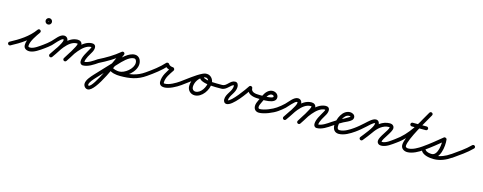

<svg xmlns="http://www.w3.org/2000/svg" viewBox="-56 -1384 6350 2526"><g transform="rotate(15 3119.0 -121.0)"><path d="M-22.1 11.7C-15.6 23.9 -0.5 28.6 11.7 22.1C136.8 -44.3 262 -123.2 345.4 -240.5C354.9 -254 349.4 -267.9 339 -275.1C328.7 -282.3 313.7 -282.7 304.4 -269.1C261.5 -206.4 193.2 -112.2 193.2 -32.8C193.2 13.4 229.4 32.8 271.3 32.8C333.7 32.8 406.7 -22.5 455.3 -56.5C466.6 -64.4 469.4 -80 461.5 -91.3C453.6 -102.6 438 -105.4 426.7 -97.5C426.7 -97.5 426.7 -97.5 426.7 -97.5C388.9 -71 320.2 -17.2 271.3 -17.2C258.2 -17.2 243.2 -16.9 243.2 -32.8C243.2 -99.3 309.9 -188.7 345.6 -240.9C355 -254.5 349.5 -268.4 339.3 -275.5C329.1 -282.6 314.2 -282.9 304.6 -269.5C226 -158.8 106.2 -84.7 -11.7 -22.1C-23.9 -15.6 -28.6 -0.5 -22.1 11.7ZM411 -414C411 -410.7 421.3 -421 418 -421C414.7 -421 425 -410.7 425 -414C425 -417.3 414.7 -407 418 -407C421.3 -407 411 -417.3 411 -414ZM375 -414C375 -390.3 394.3 -371 418 -371C441.7 -371 461 -390.3 461 -414C461 -437.7 441.7 -457 418 -457C394.3 -457 375 -437.7 375 -414Z M420.5 -62.7C428.4 -51.4 444 -48.6 455.3 -56.5C484.4 -76.8 512.3 -98.9 538.6 -122.8C561 -143.3 632.3 -235.6 662.6 -235.6C670 -235.6 670.2 -231 670.2 -224C670.2 -181.4 568.9 -41.6 541.5 -2.3C533.6 9 536.4 24.6 547.7 32.5C559 40.4 574.6 37.6 582.5 26.3C582.5 26.3 582.5 26.3 582.5 26.3C618.8 -25.7 720.2 -162.9 720.2 -224C720.2 -258.5 698.5 -285.6 662.6 -285.6C605.8 -285.6 555.7 -208.2 518.4 -172.4C489.9 -145.1 459.2 -120.1 426.7 -97.5C415.4 -89.6 412.6 -74 420.5 -62.7ZM582.5 26.3C582.5 26.3 582.5 26.3 582.5 26.3C643.7 -61.5 730.7 -229.6 850.1 -229.6C853.3 -229.6 861.8 -229.8 861.8 -225.1C861.8 -192.2 760.2 -36.6 736.1 0.3C728.5 11.9 731.8 27.4 743.3 34.9C754.9 42.5 770.4 39.2 777.9 27.7C777.9 27.7 777.9 27.7 777.9 27.7C812.3 -25 911.8 -167.6 911.8 -225.1C911.8 -260.2 882.6 -279.6 850.1 -279.6C705.6 -279.6 614.3 -106.8 541.5 -2.3C533.6 9 536.4 24.6 547.7 32.5C559 40.4 574.6 37.6 582.5 26.3ZM778.1 27.3C778.1 27.3 778.1 27.3 778.1 27.3C827.8 -55.9 930.1 -228.9 1041.9 -232.9C1055.3 -233.4 1042.5 -215.3 1034.2 -199.8C1004.9 -145.2 957.9 -79 957.9 -16.1C957.9 9.2 973 30 1000 30C1069.3 30 1140.4 -18.7 1195.2 -56.4C1206.5 -64.2 1209.4 -79.8 1201.6 -91.2C1193.8 -102.5 1178.2 -105.4 1166.8 -97.6C1122 -66.8 1057.2 -20 1000 -20C998.8 -20 1002.3 -19.4 1003.3 -18.8C1007.5 -16.4 1007.9 -10.7 1007.9 -16.1C1007.9 -68 1053.5 -130 1078.2 -176.2C1101.3 -219.1 1109.1 -285.3 1040.1 -282.9C904.7 -278 796.2 -100.6 735.2 1.7C728.1 13.6 732 28.9 743.8 36C755.7 43.1 771 39.2 778.1 27.3Z M1192.1 -54.6C1192.1 -54.6 1192.1 -54.6 1192.1 -54.6C1295.7 -106 1392 -162.5 1481 -236.8C1491.6 -245.7 1493 -261.4 1484.2 -272C1475.3 -282.6 1459.6 -284 1449 -275.2C1363 -203.4 1270 -149 1169.9 -99.4C1157.5 -93.3 1152.5 -78.3 1158.6 -65.9C1164.7 -53.5 1179.7 -48.5 1192.1 -54.6ZM1442.3 -266.6C1442.3 -266.6 1442.3 -266.6 1442.3 -266.6C1396.5 -168.2 1210.5 268.5 1142.8 268.5C1139.5 268.5 1134.5 261.4 1134.5 256.3C1134.5 221.2 1185.8 168.9 1207.6 144.7C1283.5 60.5 1364.3 -19.2 1440.5 -103.2C1480.2 -146.9 1561.8 -234.4 1626.9 -234.4C1655.3 -234.4 1664.9 -205.8 1664.9 -181.7C1664.9 -100.9 1557.2 -16 1481.5 -16C1453.4 -16 1401.6 -25.6 1381.5 -47.8C1372.3 -58 1356.5 -58.8 1346.2 -49.5C1336 -40.3 1335.2 -24.5 1344.5 -14.2C1374.8 19.3 1438.4 34 1481.5 34C1584.6 34 1714.9 -72.9 1714.9 -181.7C1714.9 -234.2 1684.3 -284.4 1626.9 -284.4C1543.4 -284.4 1455.1 -193.7 1403.5 -136.8C1327.3 -52.7 1246.4 27 1170.4 111.3C1137.7 147.6 1084.5 204 1084.5 256.3C1084.5 287.6 1110.2 318.5 1142.8 318.5C1257.2 318.5 1432.2 -126.4 1487.7 -245.4C1493.5 -257.9 1488.1 -272.8 1475.6 -278.7C1463.1 -284.5 1448.2 -279.1 1442.3 -266.6ZM1345.1 -13.6C1345.1 -13.6 1345.1 -13.6 1345.1 -13.6C1385.7 28.1 1453.6 37.9 1509.2 37.9C1641 37.9 1744 20.4 1853.4 -56.6C1864.7 -64.5 1867.4 -80.1 1859.4 -91.4C1851.5 -102.7 1835.9 -105.4 1824.6 -97.4C1723.8 -26.5 1630.7 -12.1 1509.2 -12.1C1468.5 -12.1 1411.1 -17.5 1380.9 -48.4C1371.3 -58.3 1355.4 -58.5 1345.6 -48.9C1335.7 -39.3 1335.5 -23.4 1345.1 -13.6Z M1853.3 -56.5C1853.3 -56.5 1853.3 -56.5 1853.3 -56.5C1934.8 -113.1 2023.2 -179.3 2089.6 -253.3C2094.5 -258.8 2082.6 -263.5 2070.3 -265.2C2058 -266.9 2045.3 -265.6 2048.6 -259C2067.1 -221.2 2111 -205.2 2150.7 -203C2159 -202.6 2156.5 -215.8 2150.6 -227.3C2144.8 -238.9 2135.8 -248.8 2131.1 -241.8C2087.6 -175.9 2038.2 -110 2038.2 -27.1C2038.2 14.7 2068.6 32.9 2107.1 32.9C2175.1 32.9 2267.7 -18.1 2321.6 -56.7C2332.8 -64.7 2335.4 -80.3 2327.3 -91.6C2319.3 -102.8 2303.7 -105.4 2292.4 -97.3C2292.4 -97.3 2292.4 -97.3 2292.4 -97.3C2247.7 -65.3 2163.6 -17.1 2107.1 -17.1C2096.2 -17.1 2088.2 -15.4 2088.2 -27.1C2088.2 -98.2 2135.5 -157.6 2172.9 -214.2C2177.5 -221.2 2176.8 -230.7 2172.8 -238.5C2168.9 -246.3 2161.7 -252.5 2153.3 -253C2132.9 -254.1 2103.4 -260.8 2093.4 -281C2090.2 -287.6 2082.4 -291.8 2074.2 -292.9C2065.9 -294 2057.3 -292.2 2052.4 -286.7C1988.6 -215.6 1903.1 -151.9 1824.7 -97.5C1813.4 -89.7 1810.6 -74.1 1818.5 -62.7C1826.3 -51.4 1841.9 -48.6 1853.3 -56.5Z M2286.5 -62.7C2294.4 -51.4 2310 -48.6 2321.3 -56.5C2402.5 -113.1 2483.7 -183.7 2572.3 -227C2584.8 -233.1 2589.9 -248 2583.8 -260.4C2577.8 -272.9 2562.8 -278 2550.4 -271.9C2550.4 -271.9 2550.4 -271.9 2550.4 -271.9C2459.1 -227.4 2376.1 -155.7 2292.7 -97.5C2281.4 -89.6 2278.6 -74 2286.5 -62.7ZM2550.9 -272.2C2550.9 -272.2 2550.9 -272.2 2550.9 -272.2C2474.5 -236.7 2421.7 -155.4 2421.7 -71.2C2421.7 -14.7 2464.1 29.7 2521.2 29.7C2621.6 29.7 2700.6 -90.9 2700.6 -182.5C2700.6 -234.6 2660.1 -285 2606 -285C2576.9 -285 2544.2 -277.1 2533.4 -246.3C2533.4 -246.3 2533.4 -246.3 2533.4 -246.3C2533.4 -246.4 2533.5 -246.4 2533.5 -246.4C2493.5 -134.5 2787.9 -146 2838 -146C2851.8 -146 2863 -157.2 2863 -171C2863 -184.8 2851.8 -196 2838 -196C2838 -196 2838 -196 2838 -196C2829.2 -196 2820.7 -196.1 2812.1 -196.1C2745.9 -196.8 2657.4 -193.3 2595 -218.8C2591.1 -220.4 2578.9 -224.9 2580.5 -229.6C2580.5 -229.6 2580.6 -229.6 2580.6 -229.7C2580.6 -229.7 2580.6 -229.7 2580.6 -229.7C2582.2 -234.3 2602 -235 2606 -235C2632.2 -235 2650.6 -207 2650.6 -182.5C2650.6 -119 2593 -20.3 2521.2 -20.3C2491.7 -20.3 2471.7 -42.1 2471.7 -71.2C2471.7 -136 2513.1 -199.5 2571.9 -226.8C2584.4 -232.6 2589.9 -247.5 2584.1 -260C2578.2 -272.5 2563.4 -278 2550.9 -272.2Z M2813 -171C2813 -157.2 2824.2 -146 2838 -146C2915 -146 2946.2 -232.6 2994.3 -232.6C2995.1 -232.6 2992.6 -232.7 2991.8 -233C2990.4 -233.5 2989.1 -234.3 2988.1 -235.5C2987.9 -235.7 2989 -232.5 2989.1 -231.8C2989.7 -228.7 2989.9 -225.5 2989.9 -222.3C2989.9 -147 2912.4 -98.4 2912.4 -21.2C2912.4 6.2 2927.5 31.2 2957.6 31.2C3040.6 31.2 3186.8 -178.5 3227.2 -242.7C3233.6 -252.9 3222 -262.2 3208.9 -266C3195.7 -269.8 3181 -268 3181 -256C3181 -169.9 3264.6 -146.1 3336 -146C3349.8 -146 3361 -157.1 3361 -171C3361 -184.8 3349.9 -196 3336 -196C3336 -196 3336 -196 3336 -196C3295.4 -196.1 3231 -202.5 3231 -256C3231 -268 3222.7 -276.5 3212.7 -279.3C3202.8 -282.2 3191.3 -279.5 3184.8 -269.3C3157.5 -225.8 3009.7 -18.8 2957.6 -18.8C2957.5 -18.8 2957.8 -18.8 2957.8 -18.8C2965.2 -17.4 2962.4 -11.2 2962.4 -21.2C2962.4 -88.6 3039.9 -139.6 3039.9 -222.3C3039.9 -250.6 3027.6 -282.6 2994.3 -282.6C2924.5 -282.6 2900.8 -196 2838 -196C2824.2 -196 2813 -184.8 2813 -171Z M3311 -171C3311 -157.2 3322.2 -146 3336 -146C3395.1 -146.1 3581.5 -127.5 3581.5 -222.5C3581.5 -265.9 3541.6 -292.6 3501.4 -292.6C3451.1 -292.6 3409.6 -248.2 3389.4 -205.7C3376.6 -178.7 3363.7 -151.7 3350.9 -124.7C3338.8 -99.4 3325.8 -70.9 3325.8 -42.3C3325.8 1.5 3353.1 31.9 3398.3 31.9C3468.9 31.9 3584.2 -16.3 3640.6 -56.7C3651.8 -64.7 3654.4 -80.3 3646.3 -91.6C3638.3 -102.8 3622.7 -105.4 3611.4 -97.3C3563.6 -63.1 3458 -18.1 3398.3 -18.1C3380.9 -18.1 3375.8 -25.8 3375.8 -42.3C3375.8 -62.6 3387.5 -85.4 3396 -103.3C3408.9 -130.3 3421.7 -157.3 3434.6 -184.3C3445.9 -208 3472.1 -242.6 3501.4 -242.6C3513.1 -242.6 3531.5 -236.9 3531.5 -222.5C3531.5 -189.3 3357.6 -196 3336 -196C3322.2 -196 3311 -184.8 3311 -171Z M3605.5 -62.7C3613.4 -51.4 3629 -48.6 3640.3 -56.5C3669.4 -76.8 3697.3 -98.9 3723.6 -122.8C3746 -143.3 3817.3 -235.6 3847.6 -235.6C3855 -235.6 3855.2 -231 3855.2 -224C3855.2 -181.4 3753.9 -41.6 3726.5 -2.3C3718.6 9 3721.4 24.6 3732.7 32.5C3744 40.4 3759.6 37.6 3767.5 26.3C3767.5 26.3 3767.5 26.3 3767.5 26.3C3803.8 -25.7 3905.2 -162.9 3905.2 -224C3905.2 -258.5 3883.5 -285.6 3847.6 -285.6C3790.8 -285.6 3740.7 -208.2 3703.4 -172.4C3674.9 -145.1 3644.2 -120.1 3611.7 -97.5C3600.4 -89.6 3597.6 -74 3605.5 -62.7ZM3767.5 26.3C3767.5 26.3 3767.5 26.3 3767.5 26.3C3828.7 -61.5 3915.7 -229.6 4035.1 -229.6C4038.3 -229.6 4046.8 -229.8 4046.8 -225.1C4046.8 -192.2 3945.2 -36.6 3921.1 0.3C3913.5 11.9 3916.8 27.4 3928.3 34.9C3939.9 42.5 3955.4 39.2 3962.9 27.7C3962.9 27.7 3962.9 27.7 3962.9 27.7C3997.3 -25 4096.8 -167.6 4096.8 -225.1C4096.8 -260.2 4067.6 -279.6 4035.1 -279.6C3890.6 -279.6 3799.3 -106.8 3726.5 -2.3C3718.6 9 3721.4 24.6 3732.7 32.5C3744 40.4 3759.6 37.6 3767.5 26.3ZM3963.1 27.3C3963.1 27.3 3963.1 27.3 3963.1 27.3C4012.8 -55.9 4115.1 -228.9 4226.9 -232.9C4240.3 -233.4 4227.5 -215.3 4219.2 -199.8C4189.9 -145.2 4142.9 -79 4142.9 -16.1C4142.9 9.2 4158 30 4185 30C4254.3 30 4325.4 -18.7 4380.2 -56.4C4391.5 -64.2 4394.4 -79.8 4386.6 -91.2C4378.8 -102.5 4363.2 -105.4 4351.8 -97.6C4307 -66.8 4242.2 -20 4185 -20C4183.8 -20 4187.3 -19.4 4188.3 -18.8C4192.5 -16.4 4192.9 -10.7 4192.9 -16.1C4192.9 -68 4238.5 -130 4263.2 -176.2C4286.3 -219.1 4294.1 -285.3 4225.1 -282.9C4089.7 -278 3981.2 -100.6 3920.2 1.7C3913.1 13.6 3917 28.9 3928.8 36C3940.7 43.1 3956 39.2 3963.1 27.3Z M4380.3 -56.5C4380.3 -56.5 4380.3 -56.5 4380.3 -56.5C4420.3 -84.4 4461.8 -110.3 4504.8 -133.3C4537.1 -150.6 4583.6 -166.3 4609.4 -192.3C4620.1 -203.2 4626 -216.7 4626 -232C4626 -266.4 4589.6 -286 4559 -286C4455.2 -286 4400 -154.3 4400 -66C4400 -13.3 4426.8 29 4484 29C4556.8 29 4632 -16.2 4689.4 -56.6C4700.7 -64.5 4703.4 -80.1 4695.4 -91.4C4687.5 -102.7 4671.9 -105.4 4660.6 -97.4C4612.6 -63.7 4545.4 -21 4484 -21C4455.6 -21 4450 -41.1 4450 -66C4450 -124.4 4486.6 -236 4559 -236C4571.6 -236 4576 -233.9 4576 -232C4576 -227.2 4569.6 -223.8 4566.2 -221.7C4496.7 -177 4421.5 -146.2 4351.7 -97.5C4340.4 -89.6 4337.6 -74 4345.5 -62.7C4353.4 -51.4 4369 -48.6 4380.3 -56.5Z M4654.4 -62.8C4662.3 -51.4 4677.9 -48.6 4689.2 -56.4C4733.8 -87.3 4774.2 -123.5 4814.6 -159.4C4832.2 -175.1 4887.2 -231.3 4911.7 -231.3C4912.5 -231.3 4912.1 -229.1 4912.1 -224.4C4912.1 -174.3 4805.9 -49.9 4771.3 -5.3C4762.8 5.6 4764.8 21.3 4775.7 29.7C4786.6 38.2 4802.3 36.2 4810.7 25.3C4810.7 25.3 4810.7 25.3 4810.7 25.3C4855 -31.5 4962.1 -154.7 4962.1 -224.4C4962.1 -254.2 4944 -281.3 4911.7 -281.3C4866.6 -281.3 4812.9 -224.8 4781.4 -196.8C4742.5 -162.2 4703.6 -127.2 4660.8 -97.6C4649.4 -89.7 4646.6 -74.1 4654.4 -62.8ZM4810.5 25.6C4810.5 25.6 4810.5 25.6 4810.5 25.6C4843.9 -16.3 4878.4 -57.7 4908.6 -101.9C4954.3 -168.6 5017.3 -230 5103.2 -230C5106.2 -230 5111 -229.8 5111 -227.5C5111 -188.8 5006.7 -74.4 5006.7 -18.6C5006.7 14.3 5029.9 34 5062 34C5131.7 34 5195.1 -18 5249.5 -56.6C5260.7 -64.6 5263.4 -80.2 5255.4 -91.5C5247.4 -102.7 5231.8 -105.4 5220.5 -97.4C5220.5 -97.4 5220.5 -97.4 5220.5 -97.4C5176 -65.8 5118.4 -16 5062 -16C5057 -16 5056.7 -17.8 5056.7 -18.6C5056.7 -58.5 5161 -172.1 5161 -227.5C5161 -260.2 5134 -280 5103.2 -280C4999.8 -280 4922.8 -211.2 4867.4 -130.1C4837.8 -86.9 4804.1 -46.5 4771.5 -5.6C4762.8 5.2 4764.6 20.9 4775.4 29.5C4786.2 38.2 4801.9 36.4 4810.5 25.6Z M5214.5 -62.7C5222.4 -51.4 5238 -48.6 5249.3 -56.5C5420.8 -176.2 5508 -345.6 5608.8 -523.7C5617 -538.2 5610.2 -551.6 5599.3 -557.8C5588.4 -563.9 5573.4 -562.8 5565.2 -548.3C5511.1 -452.7 5330.2 -156.9 5330.2 -48.3C5330.2 0.8 5371.9 27.6 5417.3 27.6C5487.8 27.6 5567.4 -17.3 5623.3 -56.5C5634.6 -64.4 5637.4 -80 5629.5 -91.3C5621.6 -102.6 5606 -105.4 5594.7 -97.5C5547.9 -64.7 5476.6 -22.4 5417.3 -22.4C5400.3 -22.4 5380.2 -28 5380.2 -48.3C5380.2 -140.3 5562 -441 5608.8 -523.7C5617 -538.2 5610.2 -551.6 5599.3 -557.8C5588.4 -563.9 5573.4 -562.8 5565.2 -548.3C5468.6 -377.5 5385.2 -212.3 5220.7 -97.5C5209.4 -89.6 5206.6 -74 5214.5 -62.7ZM5388 -315C5388 -315 5388 -315 5388 -315C5451.7 -315 5515.3 -315 5579 -315C5592.8 -315 5604 -326.2 5604 -340C5604 -353.8 5592.8 -365 5579 -365C5579 -365 5579 -365 5579 -365C5515.3 -365 5451.7 -365 5388 -365C5374.2 -365 5363 -353.8 5363 -340C5363 -326.2 5374.2 -315 5388 -315Z M5588.5 -62.7C5596.3 -51.4 5611.9 -48.6 5623.3 -56.5C5707 -114.6 5787.2 -180.4 5865.9 -245.2C5872.5 -250.7 5861.8 -259 5849.7 -263.8C5837.6 -268.6 5824.1 -269.9 5825.2 -261.3C5832.7 -201.8 5820.6 -32.1 5734.8 -32.1C5705.8 -32.1 5663.5 -37.7 5645.5 -63.4C5635.9 -77 5620.9 -76.6 5610.6 -69.5C5600.4 -62.3 5595 -48.3 5604.5 -34.6C5639.9 15.7 5722.8 26.1 5779.5 26.1C5861.5 26.1 5945.4 -9.5 6011.5 -56.7C6022.8 -64.7 6025.4 -80.3 6017.3 -91.5C6009.3 -102.8 5993.7 -105.4 5982.5 -97.3C5982.5 -97.3 5982.5 -97.3 5982.5 -97.3C5924.9 -56.3 5850.9 -23.9 5779.5 -23.9C5741.9 -23.9 5669.5 -29.2 5645.5 -63.4C5635.9 -77 5620.9 -76.6 5610.6 -69.5C5600.4 -62.3 5595 -48.3 5604.5 -34.6C5633 5.8 5688.2 17.9 5734.8 17.9C5860.9 17.9 5886.7 -173.7 5874.8 -267.6C5873.7 -276.2 5866.9 -282.9 5858.6 -286.2C5850.4 -289.5 5840.8 -289.3 5834.1 -283.8C5756.5 -219.9 5677.4 -154.9 5594.7 -97.5C5583.4 -89.7 5580.6 -74.1 5588.5 -62.7Z M5976.6 -61.2C5984.6 -49.9 6000.2 -47.3 6011.5 -55.3C6094.9 -114.5 6183.9 -173.4 6255.8 -246.5C6265.5 -256.3 6265.4 -272.1 6255.5 -281.8C6245.7 -291.5 6229.9 -291.4 6220.2 -281.5C6220.2 -281.5 6220.2 -281.5 6220.2 -281.5C6150.4 -210.6 6063.4 -153.6 5982.5 -96C5971.3 -88 5968.6 -72.4 5976.6 -61.2Z"/></g></svg>

Font: FRB American Cursive Guidelines Semibold
Style: Italic
Weight: 600
Italic angle: -25°
Version: Version 2.0;Modular Font Editor K font №1